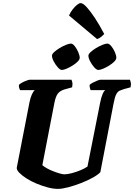

<svg xmlns="http://www.w3.org/2000/svg" viewBox="-20 -1218 864 1238"><path d="M354 0Q324 0 288 -9.5Q252 -19 216 -34Q180 -49 151 -67.5Q122 -86 104.5 -104Q87 -122 88 -136L170 -558Q176 -588 185.5 -609Q195 -630 205 -637H109Q107 -642 104 -650.5Q101 -659 102 -671Q110 -679 124.5 -686.5Q139 -694 153 -699Q167 -704 173 -704H441Q443 -700 446 -688Q449 -676 445 -655L398 -642Q367 -633 353 -614.5Q339 -596 331 -556L253 -153Q264 -143 283 -132.5Q302 -122 324 -113.5Q346 -105 365.5 -99.5Q385 -94 395 -94Q414 -94 441.5 -101Q469 -108 497 -119.5Q525 -131 544 -144L626 -557Q633 -592 642 -612.5Q651 -633 660 -637H564Q563 -640 560 -650Q557 -660 558 -671Q565 -678 579.5 -685.5Q594 -693 608 -698.5Q622 -704 628 -704H818Q820 -699 823 -687Q826 -675 822 -655L781 -644Q765 -639 752 -633.5Q739 -628 729.5 -610Q720 -592 712 -549L627 -108Q613 -92 579 -73Q545 -54 502.5 -37.5Q460 -21 420 -10.5Q380 0 354 0ZM614 -767Q603 -767 588 -783.5Q573 -800 561.5 -822Q550 -844 550 -859Q550 -869 564.5 -882.5Q579 -896 600 -908.5Q621 -921 641 -929Q661 -937 672 -937Q684 -937 697.5 -920.5Q711 -904 720.5 -882.5Q730 -861 730 -845Q730 -834 716.5 -820.5Q703 -807 683.5 -795Q664 -783 645 -775Q626 -767 614 -767ZM379 -767Q368 -767 353 -783.5Q338 -800 326.5 -822Q315 -844 315 -859Q315 -869 329.5 -882.5Q344 -896 365 -908.5Q386 -921 406 -929Q426 -937 437 -937Q449 -937 462 -920.5Q475 -904 484.5 -882Q494 -860 494 -845Q494 -834 480.5 -820.5Q467 -807 447.5 -795Q428 -783 409 -775Q390 -767 379 -767ZM606 -966 425 -1118Q434 -1139 448.5 -1157.5Q463 -1176 477 -1187Q491 -1198 500 -1198Q515 -1198 538.5 -1172.5Q562 -1147 591.5 -1102.5Q621 -1058 652 -999Q646 -992 633.5 -981.5Q621 -971 606 -966Z"/></svg>

Font: Texturina 12pt Black
Style: Italic
Weight: 900
Italic angle: -11°
Designer: Guillermo Torres Carreño
Foundry: Omnibus-Type
Version: Version 1.002